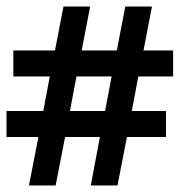

<svg xmlns="http://www.w3.org/2000/svg" viewBox="-21 -539 571 590"><path d="M68 31 97 -118H-1V-198H112L132 -304H20V-384H148L174 -519H256L230 -384H338L364 -519H446L420 -384H511V-304H404L384 -198H489V-118H369L340 31H258L286 -118H179L150 31ZM194 -198H302L322 -304H214Z"/></svg>

Font: Faustina Light SemiBold
Style: Regular
Weight: 600
Version: Version 1.200